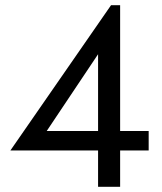

<svg xmlns="http://www.w3.org/2000/svg" viewBox="-20 -720 623 740"><path d="M20 -140 408 -700H443V-215H553V-140H443V0H358V-140ZM160 -215H358V-511Z"/></svg>

Font: Jost
Style: Regular
Weight: 400
Version: Version 3.500